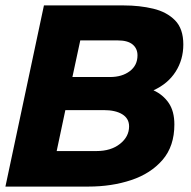

<svg xmlns="http://www.w3.org/2000/svg" viewBox="-43 -688 706 708"><path d="M-23 0 119 -668H413Q472 -668 522 -656Q572 -644 602.5 -613Q633 -582 633 -524Q633 -468 604.5 -423.5Q576 -379 523 -355Q558 -339 579 -308.5Q600 -278 600 -229Q600 -149 556.5 -98.5Q513 -48 441 -24Q369 0 283 0ZM224 -404H363Q407 -404 435.5 -425.5Q464 -447 464 -484Q464 -509 446 -524Q428 -539 391 -539H253ZM166 -131H313Q366 -131 399.5 -157.5Q433 -184 433 -222Q433 -251 408 -266.5Q383 -282 339 -282H198Z"/></svg>

Font: Atkinson Hyperlegible
Style: Bold Italic
Weight: 700
Italic angle: -12°
Designer: Elliott Scott, Megan Eiswerth, Linus Boman, Theodore Petrosky
Foundry: Braille Institute
Version: Version 1.006; ttfautohint (v1.8.3)